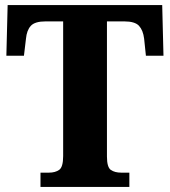

<svg xmlns="http://www.w3.org/2000/svg" viewBox="-20 -734 667 754"><path d="M139 0H488V-56H456Q431 -56 415.5 -66.5Q400 -77 400 -119V-650H468Q510 -650 526 -632.5Q542 -615 546 -582L553 -515H622L617 -714H10L5 -515H74L82 -582Q85 -615 101 -632.5Q117 -650 159 -650H228V-121Q228 -78 212.5 -67Q197 -56 172 -56H139Z"/></svg>

Font: Noto Serif SemiCondensed Extra
Style: Regular
Weight: 800
Width: 4
Designer: Monotype Design Team
Foundry: Monotype Imaging Inc.
Version: Version 1.002